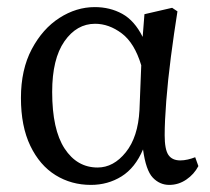

<svg xmlns="http://www.w3.org/2000/svg" viewBox="-20 -508 593 541"><path d="M127 -249Q127 -143 162 -89.5Q197 -36 255 -36Q300 -36 334.5 -79Q369 -122 373 -198L378 -324Q359 -387 323 -414Q287 -441 248 -441Q196 -441 161.5 -391.5Q127 -342 127 -249ZM236 13Q181 13 136.5 -14.5Q92 -42 65.5 -97Q39 -152 39 -232Q39 -312 69.5 -369.5Q100 -427 147.5 -457.5Q195 -488 247 -488Q290 -488 324.5 -469Q359 -450 382 -404L387 -468L465 -486L480 -476Q470 -413 461.5 -347.5Q453 -282 448.5 -224Q444 -166 444 -127Q444 -87 454.5 -71.5Q465 -56 488 -56Q498 -56 509 -58.5Q520 -61 530 -65L539 -40Q527 -17 505 -2Q483 13 457 13Q430 13 410.5 -7.5Q391 -28 383 -87Q361 -35 322.5 -11Q284 13 236 13Z"/></svg>

Font: Source Serif Pro
Style: Regular
Weight: 400
Designer: Frank Grießhammer
Foundry: Adobe Systems Incorporated
Version: Version 3.001;hotconv 1.0.111;makeotfexe 2.5.65597